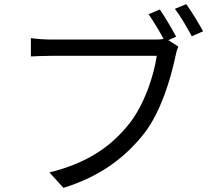

<svg xmlns="http://www.w3.org/2000/svg" viewBox="-20 -877 1040 932"><path d="M884 -857 829 -834C856 -799 889 -742 911 -701L966 -725C945 -763 909 -823 884 -857ZM846 -651 797 -682 835 -699C815 -737 779 -797 756 -831L701 -808C724 -776 753 -727 774 -688C758 -685 744 -685 731 -685C686 -685 287 -685 230 -685C197 -685 157 -688 130 -692V-603C155 -604 190 -606 229 -606C287 -606 683 -606 741 -606C727 -510 681 -371 610 -280C526 -173 414 -88 220 -40L288 35C471 -22 590 -115 682 -232C761 -335 809 -496 831 -601C835 -621 839 -637 846 -651Z"/></svg>

Font: Noto Sans Mono CJK SC
Style: Regular
Weight: 400
Designer: Ryoko NISHIZUKA 西塚涼子 (kana, bopomofo & ideographs); Paul D. Hunt (Latin, Greek & Cyrillic); Sandoll Communications 산돌커뮤니
Foundry: Adobe
Version: Version 2.004;hotconv 1.0.118;makeotfexe 2.5.65603